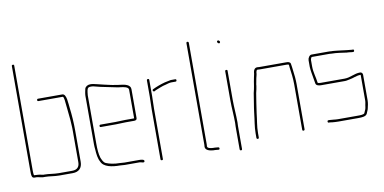

<svg xmlns="http://www.w3.org/2000/svg" viewBox="-73 -929 2385 1193"><g transform="rotate(-10 1119.5 -332.0)"><path d="M307 -4H222C190 -4 162 -11 133 -11C128 -10 124 -11 119 -12C105 -16 85 -18 68 -18V-19C67 -19 67 -20 67 -21C66 -26 65 -34 65 -46V-710C65 -715 63 -717 58 -717C53 -717 50 -715 50 -710V-46C50 -23 50 -3 68 -3H82C99 -1 116 6 134 4C162 4 191 11 222 11H307C346 11 368 -11 368 -50V-245C368 -297 365 -343 359 -391C355 -418 356 -482 328 -482H175C170 -482 168 -479 168 -474C168 -469 170 -467 175 -467H328C333 -467 336 -452 337 -444C342 -404 345 -361 350 -317L352 -283C353 -272 353 -259 353 -245V-50C353 -20 337 -4 307 -4Z M605 0C573 0 542 -6 519 -16C505 -23 500 -38 493 -53C485 -78 483 -110 483 -142V-449C483 -454 484 -460 485 -468C488 -487 489 -499 510 -499C516 -499 521 -499 526 -498C538 -495 556 -491 570 -487C605 -479 642 -473 677 -465L694 -463C710 -461 742 -457 742 -439V-258H686C673 -258 638 -256 624 -256H529C524 -256 522 -253 522 -248C522 -243 524 -241 529 -241H624C638 -241 673 -243 686 -243H740C751 -243 757 -248 757 -257V-440C757 -468 722 -475 696 -478L679 -480C673 -481 667 -482 662 -483C642 -485 619 -492 598 -496C583 -499 563 -505 548 -508C532 -511 527 -514 510 -514C493 -514 479 -505 475 -492C473 -483 468 -461 468 -449V-142C468 -131 469 -120 470 -111C472 -79 475 -52 487 -31C501 6 555 15 605 15C616 15 624 17 635 17H727C739 17 756 28 759 16C762 3 739 2 727 2H635C624 2 616 0 605 0Z M897 -402 905 -407C925 -414 949 -426 971 -430C982 -433 996 -438 1008 -438H1035C1040 -438 1042 -441 1042 -446C1042 -451 1040 -453 1035 -453H1007C994 -451 981 -447 968 -445C942 -438 912 -427 890 -416C880 -412 888 -398 897 -402ZM859 -294V21C859 26 862 28 867 28C872 28 874 26 874 21V-294C874 -320 876 -352 876 -374V-476C876 -481 874 -484 869 -484C864 -484 861 -481 861 -476V-374C861 -353 859 -319 859 -294Z M1191 23C1198 23 1206 23 1213 24L1224 25C1229 26 1232 23 1232 18C1232 13 1230 11 1225 10L1214 9C1207 8 1199 8 1192 8C1179 7 1157 5 1157 -9C1158 -14 1158 -19 1158 -24V-661C1158 -666 1155 -669 1150 -669C1145 -669 1143 -666 1143 -661V-24C1143 -19 1143 -15 1142 -11C1140 14 1168 21 1191 23Z M1355 -122C1354 -107 1354 -93 1354 -79V45C1354 50 1357 53 1362 53C1367 53 1369 50 1369 45V-79C1369 -93 1369 -107 1370 -122C1370 -170 1365 -217 1365 -265V-448C1365 -453 1363 -455 1358 -455C1353 -455 1350 -453 1350 -448V-265C1350 -217 1355 -169 1355 -122ZM1334 -631C1338 -627 1343 -622 1348 -628C1353 -634 1348 -639 1345 -642C1337 -649 1327 -639 1334 -631Z M1550 -423C1557 -422 1565 -422 1572 -422H1729C1734 -422 1738 -422 1743 -421C1748 -421 1748 -410 1748 -404C1753 -369 1758 -331 1758 -292V-8C1758 -3 1760 0 1765 0C1770 0 1773 -3 1773 -8V-292C1773 -321 1770 -353 1766 -380C1764 -393 1763 -412 1760 -424C1756 -436 1744 -437 1729 -437H1572C1565 -437 1558 -437 1551 -438C1534 -438 1527 -425 1525 -411C1525 -400 1520 -386 1519 -378C1516 -361 1512 -344 1510 -326C1508 -311 1505 -302 1501 -284C1495 -241 1487 -203 1482 -159C1478 -118 1469 -79 1469 -34V-7C1469 -2 1472 1 1477 1C1482 1 1484 -2 1484 -7V-34C1484 -79 1493 -115 1497 -157C1502 -199 1510 -239 1516 -281C1520 -299 1523 -309 1525 -325C1525 -337 1530 -350 1531 -362C1533 -377 1540 -393 1540 -409C1541 -414 1543 -423 1550 -423Z M2117 -446C2101 -448 2075 -451 2060 -453L2040 -455C2034 -456 2027 -456 2020 -456C2013 -457 2007 -457 2000 -457H1896C1883 -457 1872 -439 1872 -425V-383C1872 -371 1875 -358 1876 -348C1879 -324 1885 -301 1888 -277C1890 -263 1906 -259 1922 -259H2073C2085 -259 2093 -263 2103 -264C2125 -267 2148 -280 2174 -280H2175V-118C2175 -111 2174 -106 2173 -101C2169 -85 2170 -68 2162 -55L2156 -41C2151 -33 2127 -33 2114 -33H1988C1970 -33 1951 -37 1936 -37H1930C1925 -37 1922 -35 1922 -30C1922 -25 1924 -22 1929 -22H1936C1939 -22 1944 -21 1950 -20C1961 -19 1976 -18 1988 -18H2114C2137 -18 2162 -19 2170 -35C2173 -45 2180 -55 2182 -66C2186 -83 2190 -99 2190 -118V-278C2190 -287 2183 -295 2174 -295C2136 -295 2110 -274 2073 -274H1922C1917 -274 1903 -275 1903 -279C1899 -314 1887 -346 1887 -383V-425C1887 -428 1891 -442 1896 -442H1999C2006 -442 2013 -442 2020 -441C2052 -441 2085 -435 2115 -431H2119L2131 -430C2137 -429 2142 -428 2147 -428H2154C2159 -428 2161 -431 2161 -436C2161 -441 2159 -443 2154 -443H2147C2140 -443 2125 -446 2117 -446Z"/></g></svg>

Font: Electronic
Style: UltTh
Weight: 100
Version: Version 1.011